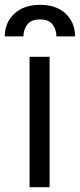

<svg xmlns="http://www.w3.org/2000/svg" viewBox="-47 -783 334 803"><path d="M76.7 0V-545.5H160.5V0ZM-27 -630.7Q-27 -688.2 12.8 -725.5Q52.6 -762.8 120.7 -762.8Q188.9 -762.8 228 -725.5Q267 -688.2 267 -630.7H188.9Q188.9 -659.4 172.9 -680.6Q157 -701.7 120.7 -701.7Q82.4 -701.7 66.8 -680Q51.1 -658.4 51.1 -630.7Z"/></svg>

Font: Inter UI
Style: Regular
Weight: 400
Designer: Rasmus Andersson
Foundry: rsms
Version: 3.2;8d6f07862